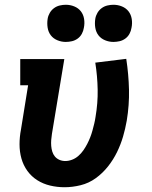

<svg xmlns="http://www.w3.org/2000/svg" viewBox="-20 -778 640 806"><path d="M251 8Q220 8 190.5 1Q161 -6 136.5 -21.5Q112 -37 95 -60.5Q78 -84 70 -112.5Q62 -141 62 -172Q62 -203 68 -234L98 -420H65V-530H250L198 -216Q196 -203 195 -190.5Q194 -178 195 -165.5Q196 -153 199.5 -141.5Q203 -130 210.5 -121Q218 -112 229.5 -107Q241 -102 254 -102Q268 -102 282.5 -107.5Q297 -113 309 -123.5Q321 -134 330 -147Q339 -160 346 -173.5Q353 -187 358.5 -201Q364 -215 368 -229.5Q372 -244 375.5 -258.5Q379 -273 381 -287Q391 -345 390 -401.5Q389 -458 380 -515L510 -531Q520 -466 521.5 -401.5Q523 -337 512 -271Q506 -237 496.5 -204.5Q487 -172 471.5 -140Q456 -108 433.5 -79.5Q411 -51 382 -30Q353 -9 318.5 -0.5Q284 8 251 8ZM456 -602Q438 -602 421 -609Q404 -616 393.5 -629.5Q383 -643 380 -661.5Q377 -680 380 -699Q382 -712 389 -724Q396 -736 407 -744Q418 -752 431 -755Q444 -758 456 -758Q475 -758 492 -751Q509 -744 519.5 -730.5Q530 -717 533 -698.5Q536 -680 532 -661Q530 -648 523.5 -636Q517 -624 506 -616Q495 -608 482 -605Q469 -602 456 -602ZM256 -602Q238 -602 221 -609Q204 -616 193.5 -629.5Q183 -643 180 -661.5Q177 -680 180 -699Q182 -712 189 -724Q196 -736 207 -744Q218 -752 231 -755Q244 -758 256 -758Q275 -758 292 -751Q309 -744 319.5 -730.5Q330 -717 333 -698.5Q336 -680 332 -661Q330 -648 323.5 -636Q317 -624 306 -616Q295 -608 282 -605Q269 -602 256 -602Z"/></svg>

Font: Iosevka Slab XBdEx
Style: Italic
Weight: 800
Width: 7
Italic angle: -9°
Monospace: yes
Designer: Belleve Invis
Foundry: Belleve Invis
Version: Version 11.1.1; ttfautohint (v1.8.3)